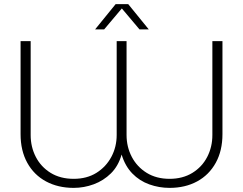

<svg xmlns="http://www.w3.org/2000/svg" viewBox="-20 -900 1181 933"><path d="M338 13Q262 13 203.5 -18.5Q145 -50 112.5 -109Q80 -168 80 -248V-700H129V-244Q129 -186 154 -137.5Q179 -89 226 -60Q273 -31 338 -31Q402 -31 448.5 -60Q495 -89 521 -137.5Q547 -186 547 -244V-700H595V-244Q595 -186 620.5 -137.5Q646 -89 693 -60Q740 -31 804 -31Q868 -31 915 -60Q962 -89 987 -137.5Q1012 -186 1012 -244V-700H1061V-248Q1061 -168 1028.5 -109Q996 -50 938 -18.5Q880 13 804 13Q753 13 705.5 -4Q658 -21 623 -57Q588 -93 571 -149Q555 -93 519 -57.5Q483 -22 435.5 -4.5Q388 13 338 13ZM442 -757 542 -880H603L703 -757H658L572 -859L486 -757Z"/></svg>

Font: MuseoModerno Thin ExtraLight
Style: Regular
Weight: 250
Version: Version 1.002